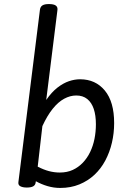

<svg xmlns="http://www.w3.org/2000/svg" viewBox="-20 -910 650 947"><path d="M112 15Q92 15 80 8.5Q68 2 71 -14L177 -862Q179 -877 189.5 -883.5Q200 -890 221 -890Q246 -890 256 -882Q266 -874 263 -858L208 -417Q235 -456 263.5 -478Q292 -500 320 -509.5Q348 -519 375 -519Q451 -519 497 -463.5Q543 -408 543 -303Q543 -253 532 -206Q521 -159 499.5 -118.5Q478 -78 446 -48Q414 -18 371.5 -0.5Q329 17 277 17Q245 17 214.5 8Q184 -1 157 -16L156 -11Q155 2 144.5 8.5Q134 15 112 15ZM166 -88Q195 -73 221.5 -66Q248 -59 275 -59Q311 -59 339 -72Q367 -85 388.5 -107.5Q410 -130 424.5 -160Q439 -190 446 -225Q453 -260 453 -297Q453 -341 442.5 -372.5Q432 -404 410.5 -421.5Q389 -439 356 -439Q326 -439 296.5 -423Q267 -407 240 -373.5Q213 -340 189 -288Z"/></svg>

Font: Playwrite GB J
Style: Italic
Weight: 400
Italic angle: -7.01216°
Designer: Veronika Burian, José Scaglione
Foundry: TypeTogether
Version: Version 1.002